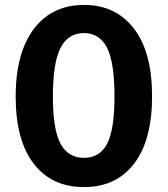

<svg xmlns="http://www.w3.org/2000/svg" viewBox="-20 -753 684 784"><path d="M323 11Q191.5 11 117.8 -84.5Q44 -180 44 -359.5Q44 -479.5 78 -563Q112 -646.5 174.5 -689.8Q237 -733 323 -733Q452 -733 526.5 -636.8Q601 -540.5 601 -360Q601 -180.5 527.5 -84.8Q454 11 323 11ZM323 -108.5Q387.5 -108.5 417.5 -166.2Q447.5 -224 447.5 -359.5Q447.5 -498 417 -558Q386.5 -618 322.5 -618Q258.5 -618 227.2 -557.5Q196 -497 196 -359.5Q196 -224.5 227 -166.5Q258 -108.5 323 -108.5Z"/></svg>

Font: Public Sans Thin
Style: Bold
Weight: 700
Version: Version 2.001